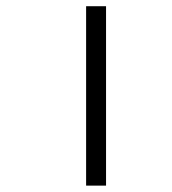

<svg xmlns="http://www.w3.org/2000/svg" viewBox="-20 -582 540 602"><path d="M250 -562.5V0H312.5V-562.5Z"/></svg>

Font: BFUnifontExMono
Style: Regular
Weight: 500
Version: Version 15.0.06